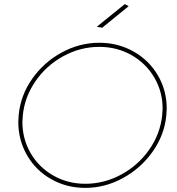

<svg xmlns="http://www.w3.org/2000/svg" viewBox="-20 -911 862 934"><path d="M791 -383Q791 -371 789 -349Q780 -255 723 -174Q666 -93 578.5 -45Q491 3 395 3Q304 3 229 -39.5Q154 -82 111.5 -156Q69 -230 69 -318Q69 -328 71 -352Q80 -447 136.5 -527.5Q193 -608 280 -655.5Q367 -703 463 -703Q554 -703 629.5 -660.5Q705 -618 748 -544.5Q791 -471 791 -383ZM91 -350Q89 -328 89 -318Q89 -235 129 -166Q169 -97 239.5 -57Q310 -17 395 -17Q487 -17 570 -62Q653 -107 706.5 -184Q760 -261 769 -351Q771 -373 771 -383Q771 -465 730.5 -534Q690 -603 619.5 -643Q549 -683 463 -683Q371 -683 288.5 -638Q206 -593 153 -516.5Q100 -440 91 -350ZM587 -891 606 -881 477 -776 451 -781Z"/></svg>

Font: Gontserrat Thin
Style: Italic
Weight: 250
Italic angle: -11.3°
Designer: Julieta Ulanovsky
Foundry: Julieta Ulanovsky
Version: Version 6.001